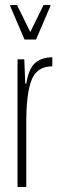

<svg xmlns="http://www.w3.org/2000/svg" viewBox="-20 -747 241 767"><path d="M50 -510H77L81 -413H85Q95 -474 121 -496Q147 -518 189 -518V-482Q128 -482 106.5 -428.5Q85 -375 85 -259V0H50ZM78 -589 21 -722V-727H48L101 -619L154 -727H181V-722L124 -589Z"/></svg>

Font: Saira Ultra Condensed Thin
Style: Regular
Weight: 100
Width: 1
Designer: Hector Gatti with collaboration of the Omnibus-Type team
Foundry: Omnibus-Type
Version: Version 1.001; ttfautohint (v1.8)